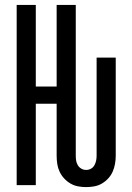

<svg xmlns="http://www.w3.org/2000/svg" viewBox="-20 -755 540 783"><path d="M331 8Q315 8 298.5 5Q282 2 267.5 -6.5Q253 -15 241.5 -27.5Q230 -40 223 -55Q216 -70 213.5 -86.5Q211 -103 211 -120V-332H126V0H48V-735H126V-402H211V-735H289V-120Q289 -110 290.5 -100Q292 -90 297.5 -81Q303 -72 312 -67Q321 -62 331 -62Q342 -62 351 -67Q360 -72 365 -81Q370 -90 372 -100Q374 -110 374 -120V-520H452V-120Q452 -103 449 -86.5Q446 -70 439.5 -55Q433 -40 421.5 -27.5Q410 -15 395.5 -6.5Q381 2 364.5 5Q348 8 331 8Z"/></svg>

Font: Iosevka Term SS14
Style: Regular
Weight: 400
Monospace: yes
Designer: Belleve Invis
Foundry: Belleve Invis
Version: Version 24.1.1; ttfautohint (v1.8.4)